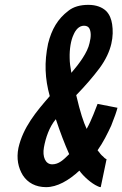

<svg xmlns="http://www.w3.org/2000/svg" viewBox="-20 -763 504 791"><path d="M464 -319C461 -306 451 -277 438 -245C423 -213 405 -176 382 -144C391 -132 398 -123 405 -118C411 -111 416 -108 419 -107L395 8C392 8 387 7 382 4C357 -7 324 -36 307 -60C263 -19 215 8 170 8C127 8 94 -10 74 -41C55 -72 47 -110 56 -154C75 -238 129 -303 185 -367C165 -439 162 -506 178 -583C193 -643 218 -685 261 -718C282 -735 310 -743 344 -743C377 -743 401 -733 417 -718C432 -703 439 -683 442 -663C449 -616 443 -554 390 -482C363 -446 331 -409 294 -371C311 -298 324 -260 337 -232C358 -269 375 -318 382 -335ZM349 -586C356 -613 355 -633 348 -646C344 -653 337 -657 326 -657C305 -657 291 -639 283 -620C272 -597 266 -561 267 -524C267 -505 270 -486 274 -463C306 -500 341 -547 349 -586ZM265 -128C246 -171 229 -215 210 -272C183 -240 168 -195 161 -156C154 -117 167 -86 195 -86C222 -86 241 -104 265 -128Z"/></svg>

Font: League Gothic Italic
Style: Regular
Weight: 400
Designer: Tyler Finck
Foundry: The League of Moveable Type
Version: Version 1.001;PS 001.001;hotconv 1.0.56;makeotf.lib2.0.21325